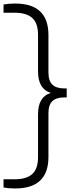

<svg xmlns="http://www.w3.org/2000/svg" viewBox="-39 -838 420 1088"><path d="M47 230Q9.5 230 -19 224.5V178H43Q110 178 143.2 148.8Q176.5 119.5 176.5 52.5V-190Q176.5 -290 249 -311.5Q176.5 -333.5 176.5 -433.5V-640.5Q176.5 -707.5 143.2 -736.8Q110 -766 43 -766H-19V-812.5Q9.5 -818 47 -818Q235.5 -818 235.5 -639.5V-427.5Q235.5 -379.5 258 -358.2Q280.5 -337 325 -337H339V-286H325Q280.5 -286 258 -265Q235.5 -244 235.5 -196V51.5Q235.5 230 47 230Z"/></svg>

Font: Encode Sans Semi Expanded Light
Style: Regular
Weight: 300
Width: 6
Designer: Multiple Designers
Foundry: Impallari Type
Version: Version 3.000; ttfautohint (v1.8.3) -l 8 -r 50 -G 200 -x 14 